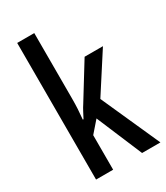

<svg xmlns="http://www.w3.org/2000/svg" viewBox="-189 -842 802 925"><g transform="rotate(-30 212.0 -380.0)"><path d="M159 -396Q159 -365 157.5 -338Q156 -311 153 -282H157Q167 -301 175 -316.5Q183 -332 193 -347L312 -540H414L276 -326L422 0H320L213 -254L159 -192V0H64V-760H159Z"/></g></svg>

Font: Noto Sans Gurmukhi ExtraCondensed Medium
Style: Regular
Weight: 500
Width: 2
Designer: Jelle Bosma - Monotype Design Team
Foundry: Monotype Imaging Inc.
Version: Version 2.004; ttfautohint (v1.8.4.7-5d5b)